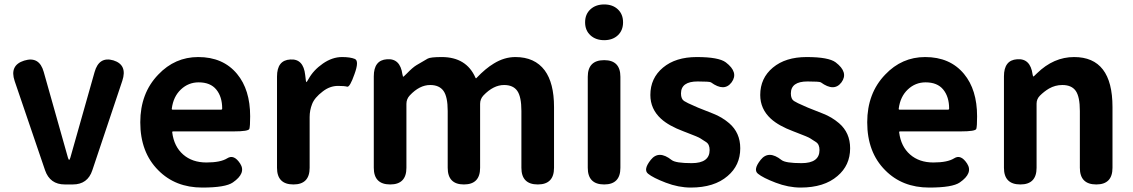

<svg xmlns="http://www.w3.org/2000/svg" viewBox="-20 -831 5105 865"><path d="M272 0Q205 0 183 -64L46 -466Q22 -537 89 -558Q157 -579 177 -507L286 -121Q289 -111 291.5 -111Q294 -111 297 -121L406 -506Q426 -578 491 -559Q555 -539 531 -467L396 -64Q375 0 308 0Z M891 14Q770 14 693 -64Q612 -145 612 -280Q612 -411 693 -495Q768 -574 873 -574Q985 -574 1048 -498Q1107 -427 1107 -307Q1107 -262 1103.5 -250.5Q1100 -239 1032 -239H760Q755 -239 756 -234Q764 -171 805 -135Q846 -99 910 -99Q974 -99 1004 -118Q1034 -137 1062 -94Q1090 -51 1029 -9Q996 14 891 14ZM754 -342Q753 -337 758 -337H976Q981 -337 981 -342Q981 -395 954.5 -427.5Q928 -460 875 -460Q829 -460 795 -428Q761 -396 754 -342Z M1302 0Q1228 0 1228 -75V-486Q1228 -560 1288 -563Q1347 -567 1355 -493L1358 -468Q1359 -461 1360.5 -461Q1362 -461 1370 -475Q1392 -515 1434.5 -544.5Q1477 -574 1521 -574Q1558 -574 1578.5 -565.5Q1599 -557 1577 -497Q1556 -437 1544 -440.5Q1532 -444 1503 -444Q1466 -444 1434 -419Q1397 -391 1386 -362Q1375 -334 1375 -304V-75Q1375 0 1302 0Z M1738 0Q1664 0 1664 -75V-487Q1664 -560 1723 -564Q1783 -569 1793 -496L1794 -493Q1795 -485 1796.5 -485Q1798 -485 1813 -500Q1839 -527 1856.5 -537.5Q1874 -548 1907 -567Q1920 -574 1970 -574Q2081 -574 2122 -481Q2124 -476 2127 -480Q2168 -523 2205 -545Q2252 -574 2302 -574Q2389 -574 2434 -514Q2476 -457 2476 -349V-75Q2476 0 2403 0Q2329 0 2329 -75V-331Q2329 -395 2310.5 -421.5Q2292 -448 2251 -448Q2203 -448 2158 -401Q2143 -385 2143 -363V-75Q2143 0 2070 0Q1997 0 1997 -75V-331Q1997 -395 1978 -421.5Q1959 -448 1918 -448Q1870 -448 1826 -401Q1811 -385 1811 -363V-75Q1811 0 1738 0Z M2702 0Q2628 0 2628 -75V-485Q2628 -560 2702 -560Q2775 -560 2775 -485V-75Q2775 0 2702 0ZM2702 -650Q2664 -650 2640 -672Q2616 -694 2616 -730.5Q2616 -767 2640 -789Q2664 -811 2702 -811Q2740 -811 2763.5 -789Q2787 -767 2787 -730.5Q2787 -694 2763.5 -672Q2740 -650 2702 -650Z M3092 14Q3037 14 2979.5 -8Q2922 -30 2899.5 -48.5Q2877 -67 2912 -111Q2948 -156 3006 -110Q3024 -96 3096 -96Q3177 -96 3177 -155Q3177 -181 3161 -191Q3145 -201 3135.5 -207.5Q3126 -214 3073 -234L3060 -239Q2993 -264 2958 -296Q2910 -340 2910 -403Q2910 -479 2967 -526.5Q3024 -574 3119 -574Q3218 -574 3250 -550Q3309 -505 3276 -460Q3243 -416 3183 -460Q3177 -464 3123 -464Q3048 -464 3048 -410Q3048 -385 3062 -376Q3076 -367 3107 -354L3125 -346Q3159 -332 3193 -319Q3232 -304 3265 -276Q3315 -233 3315 -163Q3315 -86 3258 -38Q3198 14 3092 14Z M3587 14Q3532 14 3474.5 -8Q3417 -30 3394.5 -48.5Q3372 -67 3407 -111Q3443 -156 3501 -110Q3519 -96 3591 -96Q3672 -96 3672 -155Q3672 -181 3656 -191Q3640 -201 3630.5 -207.5Q3621 -214 3568 -234L3555 -239Q3488 -264 3453 -296Q3405 -340 3405 -403Q3405 -479 3462 -526.5Q3519 -574 3614 -574Q3713 -574 3745 -550Q3804 -505 3771 -460Q3738 -416 3678 -460Q3672 -464 3618 -464Q3543 -464 3543 -410Q3543 -385 3557 -376Q3571 -367 3602 -354L3620 -346Q3654 -332 3688 -319Q3727 -304 3760 -276Q3810 -233 3810 -163Q3810 -86 3753 -38Q3693 14 3587 14Z M4166 14Q4045 14 3968 -64Q3887 -145 3887 -280Q3887 -411 3968 -495Q4043 -574 4148 -574Q4260 -574 4323 -498Q4382 -427 4382 -307Q4382 -262 4378.5 -250.5Q4375 -239 4307 -239H4035Q4030 -239 4031 -234Q4039 -171 4080 -135Q4121 -99 4185 -99Q4249 -99 4279 -118Q4309 -137 4337 -94Q4365 -51 4304 -9Q4271 14 4166 14ZM4029 -342Q4028 -337 4033 -337H4251Q4256 -337 4256 -342Q4256 -395 4229.5 -427.5Q4203 -460 4150 -460Q4104 -460 4070 -428Q4036 -396 4029 -342Z M4577 0Q4503 0 4503 -75V-487Q4503 -560 4562 -564Q4622 -569 4632 -496Q4634 -486 4635.5 -486Q4637 -486 4652 -501Q4727 -574 4819 -574Q4992 -574 4992 -349V-75Q4992 0 4919 0Q4845 0 4845 -75V-331Q4845 -395 4826.5 -421.5Q4808 -448 4766 -448Q4734 -448 4706 -432Q4684 -419 4665 -400Q4650 -385 4650 -364V-75Q4650 0 4577 0Z"/></svg>

Font: Resource Han Rounded JP
Style: Bold
Weight: 700
Designer: Cyano Hao (round all glyphs); Ryoko NISHIZUKA 西塚涼子 (kana, bopomofo & ideographs); Paul D. Hunt (Latin, Greek & Cyrillic)
Foundry: Cyano Hao
Version: 0.990